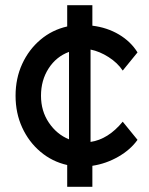

<svg xmlns="http://www.w3.org/2000/svg" viewBox="-20 -720 575 740"><path d="M239 0V-84Q181 -97 136 -135Q91 -173 65.5 -228.5Q40 -284 40 -351Q40 -418 65.5 -473.5Q91 -529 136 -567Q181 -605 239 -618V-700H336V-621Q393 -614 438.5 -587Q484 -560 510 -518L453 -448Q433 -478 398.5 -500Q364 -522 329 -529V-173Q397 -183 453 -251L510 -181Q483 -143 436 -116Q389 -89 336 -81V0ZM138 -351Q138 -292 168.5 -247Q199 -202 246 -183V-520Q197 -502 167.5 -456.5Q138 -411 138 -351Z"/></svg>

Font: Lexend
Style: Regular
Weight: 400
Designer: Bonnie Shaver-Troup, Thomas Jockin
Foundry: Lexend
Version: Version 1.007; ttfautohint (v1.8.3)